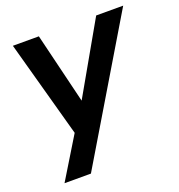

<svg xmlns="http://www.w3.org/2000/svg" viewBox="-123 -592 816 875"><g transform="rotate(-20 285.0 -154.5)"><path d="M42 180 164 -20 35 -489H161L244 -147L439 -489H570L170 180Z"/></g></svg>

Font: Nunito Sans
Style: Bold Italic
Weight: 700
Italic angle: -9°
Designer: Vernon Adams
Foundry: Vernon Adams
Version: Version 3.006; ttfautohint (v1.8.3)